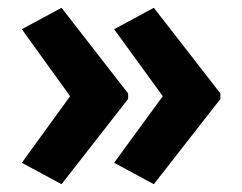

<svg xmlns="http://www.w3.org/2000/svg" viewBox="-20 -521 621 493"><path d="M546 -267V-281L375 -501L273 -446L398 -274L273 -103L375 -48ZM309 -267V-281L138 -501L36 -446L160 -274L36 -103L138 -48Z"/></svg>

Font: Noto Sans Arabic UI SmCn
Style: Bold
Weight: 700
Width: 4
Designer: Monotype Design Team, Nadine Chahine and Nizar Qandah
Foundry: Monotype Imaging Inc.
Version: Version 2.010